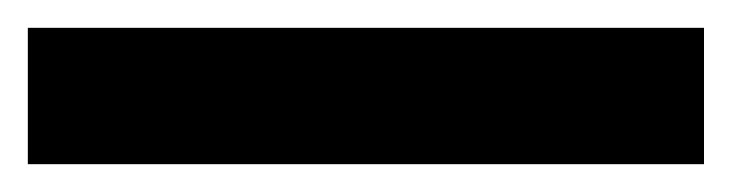

<svg xmlns="http://www.w3.org/2000/svg" viewBox="-23 -878 526 138"><path d="M483 -760H-3V-858H483Z"/></svg>

Font: Noto Sans Khmer Condensed
Style: Bold
Weight: 700
Width: 3
Designer: Danh Hong and the Monotype Design Team
Foundry: Monotype Imaging Inc.
Version: Version 2.004